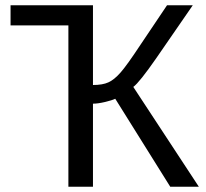

<svg xmlns="http://www.w3.org/2000/svg" viewBox="-20 -708 782 728"><path d="M20 -688V-611.8H239.3V0H332.5V-314.9C345.2 -314.9 360.4 -317.1 378.2 -321.3C395.9 -325.5 408.9 -329.6 417 -333.5L625.5 0H733.9L485.4 -378.4C501 -389.8 530.1 -426.3 572.8 -487.8L710.9 -688H613.3L513.2 -539.1C478.4 -486.3 453 -450.9 437 -432.9C421.1 -414.8 405.8 -402.4 391.1 -395.8C376.5 -389.1 356.9 -385.7 332.5 -385.7V-688Z"/></svg>

Font: Arimo
Style: Regular
Weight: 400
Designer: Steve Matteson
Foundry: Monotype Imaging Inc.
Version: Version 1.32